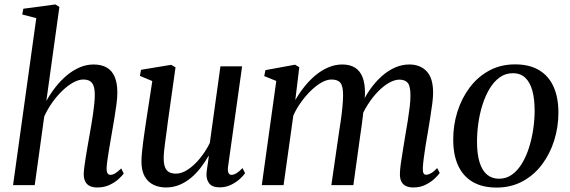

<svg xmlns="http://www.w3.org/2000/svg" viewBox="-20 -837 2578 868"><path d="M420 10.5Q399.5 10.5 385.8 3.8Q372 -3 365.2 -16.8Q358.5 -30.5 358.5 -51.5Q359 -64.5 361.5 -84Q364 -103.5 367.8 -127.2Q371.5 -151 376 -176Q380.5 -201 384.5 -224.5Q388.5 -248 392.8 -272.5Q397 -297 400.5 -321.2Q404 -345.5 406.2 -367.5Q408.5 -389.5 408.5 -407.5Q408.5 -433.5 403 -448.8Q397.5 -464 386 -470.8Q374.5 -477.5 356.5 -477.5Q335.5 -477.5 311 -464Q286.5 -450.5 262 -427Q237.5 -403.5 216.2 -373.5Q195 -343.5 180 -310.5L137 0H39L144 -755L80.5 -771.5L85.5 -797.5L230.5 -817L248.5 -805.5L189.5 -380.5Q208 -414 231.5 -443.8Q255 -473.5 282.5 -496.5Q310 -519.5 340.5 -532.5Q371 -545.5 403 -545.5Q437.5 -545.5 461.5 -532.2Q485.5 -519 498 -490.8Q510.5 -462.5 510.5 -418Q510.5 -397.5 506.8 -367.8Q503 -338 497.5 -304.8Q492 -271.5 486.5 -240.5Q483 -219.5 479 -196.8Q475 -174 471.5 -151.8Q468 -129.5 465.2 -110.5Q462.5 -91.5 462 -77.5Q461.5 -61 466.2 -53.8Q471 -46.5 479 -46.5Q489 -46.5 500.5 -53.2Q512 -60 528 -75.5L539.5 -52.5Q532.5 -42.5 516 -27.5Q499.5 -12.5 475.2 -1Q451 10.5 420 10.5Z M731 10.5Q698.5 10.5 673.5 -1.8Q648.5 -14 634 -39.8Q619.5 -65.5 619.5 -107Q619.5 -122 621.5 -145Q623.5 -168 627 -194Q630.5 -220 634 -244Q637.5 -268 640 -285L668.5 -470.5L612.5 -494L617.5 -521.5L754 -544L773.5 -532.5L738.5 -284Q736.5 -264.5 733.2 -242.2Q730 -220 727 -197.5Q724 -175 722 -155.5Q720 -136 720 -122.5Q720 -96 726.2 -80.5Q732.5 -65 745 -58.5Q757.5 -52 775.5 -52Q802 -52 830.2 -71Q858.5 -90 884.2 -121.5Q910 -153 928.5 -190.5L976.5 -537H1074.5L1011 -83.5Q1008.5 -65.5 1012.8 -56Q1017 -46.5 1026.5 -46.5Q1036.5 -46.5 1048.8 -53.8Q1061 -61 1076.5 -77L1088 -54Q1081 -43.5 1064.5 -28.2Q1048 -13 1024.5 -1.5Q1001 10 973 10Q940 10 926.2 -7.5Q912.5 -25 913.5 -50Q913.5 -53 914.5 -62.5Q915.5 -72 917.5 -84.5Q919.5 -97 921.2 -109.8Q923 -122.5 924 -132L923 -132.5Q907 -104.5 887.2 -78.8Q867.5 -53 843.5 -33Q819.5 -13 791.2 -1.2Q763 10.5 731 10.5Z M1333 -533 1315 -384.5Q1333.5 -417 1357 -446.2Q1380.5 -475.5 1408 -498Q1435.5 -520.5 1465.8 -533Q1496 -545.5 1527 -545.5Q1562.5 -545.5 1585.2 -531Q1608 -516.5 1619.2 -487.5Q1630.5 -458.5 1630 -414Q1630 -407.5 1629 -397.2Q1628 -387 1626.5 -374.5Q1625 -362 1623 -348.5L1609.5 -354.5Q1628 -397 1652.5 -432Q1677 -467 1705.8 -492.5Q1734.5 -518 1766 -531.8Q1797.5 -545.5 1830 -545.5Q1880 -545.5 1909 -514.5Q1938 -483.5 1938 -418Q1938 -398 1934.2 -368.2Q1930.5 -338.5 1925 -305.2Q1919.5 -272 1914.5 -240.5Q1909.5 -212 1904.5 -181.8Q1899.5 -151.5 1896 -124.2Q1892.5 -97 1891.5 -77.5Q1891 -61.5 1894.5 -54.2Q1898 -47 1906.5 -47Q1916.5 -47 1928.5 -53.8Q1940.5 -60.5 1956.5 -77L1968 -55Q1960.5 -44 1944 -28.8Q1927.5 -13.5 1903.5 -1.5Q1879.5 10.5 1848.5 10.5Q1828 10.5 1814.2 3.5Q1800.5 -3.5 1794 -17.2Q1787.5 -31 1788 -51Q1788 -68.5 1792 -97.5Q1796 -126.5 1801.8 -160.2Q1807.5 -194 1812.5 -226Q1818 -256.5 1823.2 -289.5Q1828.5 -322.5 1832.2 -353.2Q1836 -384 1835.5 -407.5Q1835.5 -446.5 1823.8 -461.8Q1812 -477 1785 -477Q1764.5 -477 1739.8 -463.2Q1715 -449.5 1690 -424.2Q1665 -399 1643 -364.5Q1621 -330 1605 -289L1624.5 -353.5Q1623 -334 1620.5 -312.2Q1618 -290.5 1615 -269Q1612 -247.5 1609 -227.5L1577.5 0H1478L1510.5 -224.5Q1515.5 -255.5 1520.2 -289Q1525 -322.5 1528 -353.2Q1531 -384 1531 -407Q1531 -447 1519.2 -462.2Q1507.5 -477.5 1478.5 -477.5Q1458 -477.5 1434.5 -464.5Q1411 -451.5 1387 -428.5Q1363 -405.5 1341.8 -376.2Q1320.5 -347 1306 -314.5L1262 0H1163.5L1229 -471L1174.5 -493L1180 -520L1314 -544.5Z M2308.5 -546Q2373 -546 2416.5 -520.2Q2460 -494.5 2482.2 -445.8Q2504.5 -397 2504.5 -328Q2504.5 -263 2485.5 -202.2Q2466.5 -141.5 2430.2 -93.2Q2394 -45 2342 -17Q2290 11 2225 11Q2161 11 2117.2 -14.5Q2073.5 -40 2051.2 -88.5Q2029 -137 2029 -204.5Q2028.5 -270.5 2047.8 -331.8Q2067 -393 2103.5 -441.5Q2140 -490 2191.8 -518Q2243.5 -546 2308.5 -546ZM2298.5 -506Q2265 -506 2238.8 -487Q2212.5 -468 2193.2 -435.8Q2174 -403.5 2161.2 -363.2Q2148.5 -323 2142.5 -280Q2136.5 -237 2136.5 -196.5Q2136.5 -140 2148.2 -102.8Q2160 -65.5 2182.2 -47.2Q2204.5 -29 2236 -29Q2269 -29 2295 -47.8Q2321 -66.5 2340.2 -98.8Q2359.5 -131 2372 -171Q2384.5 -211 2390.8 -253.8Q2397 -296.5 2397 -336.5Q2397 -389 2386.8 -426.8Q2376.5 -464.5 2355 -485.2Q2333.5 -506 2298.5 -506Z"/></svg>

Font: Merriweather 72pt
Style: Italic
Weight: 400
Italic angle: -7.8°
Version: Version 2.101